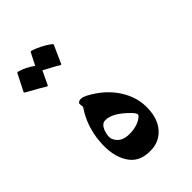

<svg xmlns="http://www.w3.org/2000/svg" viewBox="-227 -691 792 792"><g transform="rotate(-45 168.5 -295.5)"><path d="M106 -613Q107 -616 113 -615Q134 -608 153.5 -598Q173 -588 192 -574Q197 -570 194 -565L160 -489Q158 -486 150 -491Q147 -494 131 -502.5Q115 -511 87 -526L59 -467Q57 -462 49 -468Q45 -471 25.5 -482Q6 -493 -28 -512Q-33 -515 -31 -518L6 -591Q7 -594 13 -593Q31 -588 47.5 -579.5Q64 -571 79 -560ZM101 -326Q114 -337 142 -323Q212 -286 250 -227Q287 -169 284 -106Q282 -46 250 -11Q218 24 169 24Q101 26 71 -24Q40 -73 47 -153Q54 -234 98 -299Q100 -301 98 -312Q96 -324 101 -326ZM233 -111Q244 -120 223 -141Q166 -199 124 -197Q104 -197 93 -168Q83 -139 90 -123Q106 -86 155 -86Q205 -86 233 -111Z"/></g></svg>

Font: Amiri
Style: Italic
Weight: 400
Italic angle: 10°
Designer: Khaled Hosny
Version: Version 0.113